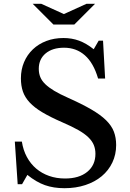

<svg xmlns="http://www.w3.org/2000/svg" viewBox="-20 -980 685 1010"><path d="M58 -235H95Q102 -190 121.5 -154Q141 -118 170.5 -93Q200 -68 238.5 -54.5Q277 -41 322 -41Q396 -41 439 -76Q482 -111 482 -171Q482 -196 473.5 -217Q465 -238 445 -257.5Q425 -277 391.5 -296Q358 -315 307 -337Q245 -364 203 -389Q161 -414 136 -441Q111 -468 100.5 -498.5Q90 -529 90 -568Q90 -614 106.5 -653Q123 -692 153 -720.5Q183 -749 224 -764.5Q265 -780 314 -780Q358 -780 396 -766Q434 -752 473 -721L499 -766H522L533 -567H496Q472 -649 426.5 -689Q381 -729 317 -729Q256 -729 220 -699Q184 -669 184 -618Q184 -594 192 -574.5Q200 -555 218 -537.5Q236 -520 265 -502.5Q294 -485 337 -466Q411 -433 460 -404.5Q509 -376 538 -347.5Q567 -319 579 -287.5Q591 -256 591 -217Q591 -167 571 -125Q551 -83 515 -53Q479 -23 429 -6.5Q379 10 319 10Q262 10 216.5 -6Q171 -22 124 -60L96 -11H73ZM261 -851 152 -960H197L316 -906L435 -960H480L371 -851Z"/></svg>

Font: Libre Baskerville
Style: Regular
Weight: 400
Designer: Pablo Impallari, Rodrigo Fuenzalida
Foundry: Pablo Impallari, Rodrigo Fuenzalida
Version: Version 1.000; ttfautohint (v0.93) -l 8 -r 50 -G 200 -x 14 -